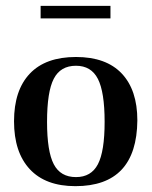

<svg xmlns="http://www.w3.org/2000/svg" viewBox="-20 -627 519 657"><path d="M238 10Q136 10 82 -48Q28 -106 28 -212Q28 -318 82 -375Q136 -432 240 -432Q343 -432 396.5 -375.5Q450 -319 450 -215Q448 10 238 10ZM240 -21Q292 -21 315 -65Q338 -109 338 -210Q338 -312 315 -357Q292 -402 240 -402Q187 -402 164 -357.5Q141 -313 141 -210Q141 -109 164 -65Q187 -21 240 -21ZM119 -564V-607H358V-564Z"/></svg>

Font: UnnaMedium
Style: Regular
Weight: 500
Designer: Jorge de Buen Unna
Foundry: Omnibus-Type
Version: Version 2.008;hotconv 1.0.109;makeotfexe 2.5.65596